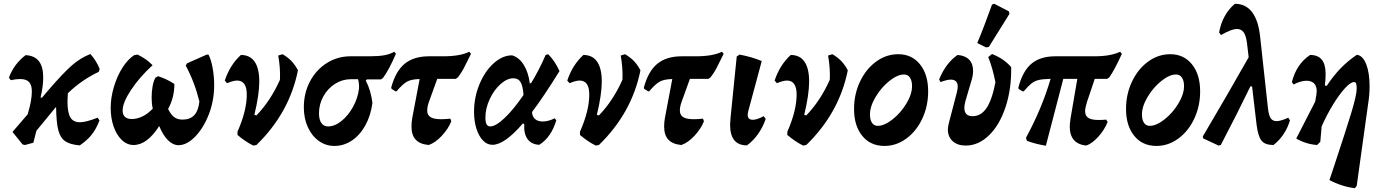

<svg xmlns="http://www.w3.org/2000/svg" viewBox="-20 -758 7301 1013"><path d="M336 -223Q336 -165 351 -139Q366 -113 402 -113Q433 -113 495 -137L505 -123Q487 -76 463 -46.5Q439 -17 401 9Q350 5 324 -13Q298 -31 287.5 -71.5Q277 -112 276 -192H274L172 -68L156 -5L112 7V6L111 7L99 4L46 -62L126 -155Q148 -227 148 -276Q148 -309 133.5 -325Q119 -341 86 -341Q65 -341 37 -335L27 -348Q54 -421 115 -467Q208 -463 208 -350Q208 -301 194 -244L201 -242L235 -282Q316 -376 361.5 -415Q407 -454 457 -473Q489 -437 506 -394L501 -379Q410 -336 338 -266Q336 -234 336 -223Z M1110 -308Q1110 -227 1081.5 -154Q1053 -81 1009 -36.5Q965 8 922 8Q893 8 866.5 -18Q840 -44 820 -93Q756 7 685 7Q650 7 622.5 -19.5Q595 -46 579.5 -90.5Q564 -135 564 -188Q564 -243 581 -300Q598 -357 626.5 -401.5Q655 -446 688 -467L706 -470Q752 -448 785 -414Q717 -352 672 -284.5Q627 -217 627 -175Q627 -130 676 -130Q703 -130 732 -144Q761 -158 786 -185Q780 -211 780 -242Q780 -274 785 -302.5Q790 -331 800 -348L814 -356Q861 -341 900 -315Q900 -243 867 -183Q881 -154 898.5 -140.5Q916 -127 943 -127Q983 -127 1005 -150.5Q1027 -174 1032 -223Q1007 -324 960 -412L967 -424L1071 -470H1080Q1094 -443 1102 -398.5Q1110 -354 1110 -308Z M1552 -387Q1507 -162 1333 7L1316 10Q1274 -11 1233 -46V-63Q1282 -174 1282 -259Q1282 -333 1231 -333Q1211 -333 1178 -319L1166 -333Q1193 -415 1251 -468Q1299 -468 1323.5 -432.5Q1348 -397 1348 -328Q1348 -259 1322 -152L1333 -149Q1408 -227 1457 -337Q1460 -397 1448 -465L1471 -472Q1501 -454 1519.5 -434Q1538 -414 1552 -387Z M2069 -475Q2035 -394 2001 -347L1990 -339H1915L1910 -332Q1936 -284 1945 -215Q1936 -148 1907.5 -96.5Q1879 -45 1836.5 -16.5Q1794 12 1744 12Q1699 12 1662 -14.5Q1625 -41 1604 -87.5Q1583 -134 1583 -192Q1583 -267 1615.5 -328.5Q1648 -390 1704.5 -425.5Q1761 -461 1829 -461H1930Q1977 -461 2007.5 -466.5Q2038 -472 2060 -485ZM1869 -340H1830Q1786 -340 1747.5 -315.5Q1709 -291 1686 -249.5Q1663 -208 1663 -160Q1663 -127 1675.5 -109Q1688 -91 1711 -91Q1746 -91 1781.5 -119.5Q1817 -148 1842.5 -194Q1868 -240 1874 -290Q1876 -316 1869 -340Z M2465 -474Q2440 -423 2427 -398Q2414 -373 2396 -350L2385 -342H2287L2244 -223Q2234 -196 2234 -175Q2234 -151 2251.5 -140Q2269 -129 2308 -129Q2329 -129 2356 -132L2361 -118Q2345 -78 2311 -41.5Q2277 -5 2242 7Q2196 3 2173.5 -21Q2151 -45 2151 -90Q2151 -114 2155 -135L2194 -341Q2150 -340 2127 -327Q2104 -314 2072 -276H2067L2046 -289L2044 -296Q2067 -382 2115 -421.5Q2163 -461 2244 -461H2319Q2408 -461 2456 -485Z M2843 -117Q2873 -117 2907 -134L2915 -123Q2888 -33 2825 6Q2784 4 2763.5 -24Q2743 -52 2746 -103L2739 -107Q2642 6 2578 6Q2550 6 2528 -17Q2506 -40 2493.5 -79.5Q2481 -119 2481 -168Q2481 -244 2509.5 -313Q2538 -382 2584.5 -424Q2631 -466 2682 -466Q2719 -455 2743.5 -415.5Q2768 -376 2775 -319H2782Q2823 -386 2859 -468L2872 -472Q2907 -438 2932 -383Q2849 -249 2787 -167Q2788 -143 2803 -130Q2818 -117 2843 -117ZM2742 -257Q2739 -303 2727 -324Q2715 -345 2689 -345Q2655 -345 2620.5 -314Q2586 -283 2563.5 -234.5Q2541 -186 2541 -137Q2541 -91 2566 -91Q2596 -91 2643.5 -136.5Q2691 -182 2742 -257Z M3359 -387Q3314 -162 3140 7L3123 10Q3081 -11 3040 -46V-63Q3089 -174 3089 -259Q3089 -333 3038 -333Q3018 -333 2985 -319L2973 -333Q3000 -415 3058 -468Q3106 -468 3130.5 -432.5Q3155 -397 3155 -328Q3155 -259 3129 -152L3140 -149Q3215 -227 3264 -337Q3267 -397 3255 -465L3278 -472Q3308 -454 3326.5 -434Q3345 -414 3359 -387Z M3798 -474Q3773 -423 3760 -398Q3747 -373 3729 -350L3718 -342H3620L3577 -223Q3567 -196 3567 -175Q3567 -151 3584.5 -140Q3602 -129 3641 -129Q3662 -129 3689 -132L3694 -118Q3678 -78 3644 -41.5Q3610 -5 3575 7Q3529 3 3506.5 -21Q3484 -45 3484 -90Q3484 -114 3488 -135L3527 -341Q3483 -340 3460 -327Q3437 -314 3405 -276H3400L3379 -289L3377 -296Q3400 -382 3448 -421.5Q3496 -461 3577 -461H3652Q3741 -461 3789 -485Z M3832 -100Q3832 -109 3834 -133L3867 -460L3882 -470Q3946 -458 3999 -436L3928 -172Q3925 -162 3925 -152Q3925 -126 3952 -126Q3974 -126 4009 -145L4020 -131Q4005 -87 3979.5 -51Q3954 -15 3921 9Q3832 9 3832 -100Z M4453 -387Q4408 -162 4234 7L4217 10Q4175 -11 4134 -46V-63Q4183 -174 4183 -259Q4183 -333 4132 -333Q4112 -333 4079 -319L4067 -333Q4094 -415 4152 -468Q4200 -468 4224.5 -432.5Q4249 -397 4249 -328Q4249 -259 4223 -152L4234 -149Q4309 -227 4358 -337Q4361 -397 4349 -465L4372 -472Q4402 -454 4420.5 -434Q4439 -414 4453 -387Z M4486 -183Q4486 -261 4517.5 -327.5Q4549 -394 4602.5 -433Q4656 -472 4719 -472Q4791 -472 4834 -418.5Q4877 -365 4877 -276Q4877 -198 4846 -132Q4815 -66 4762 -27Q4709 12 4646 12Q4573 12 4529.5 -41Q4486 -94 4486 -183ZM4792 -304Q4792 -332 4781 -348.5Q4770 -365 4750 -365Q4715 -365 4672.5 -331Q4630 -297 4600 -247Q4570 -197 4570 -154Q4570 -125 4581 -109.5Q4592 -94 4611 -94Q4646 -94 4689 -128Q4732 -162 4762 -211.5Q4792 -261 4792 -304Z M4981 -75Q4981 -88 4986 -108L5028 -269Q5033 -289 5033 -301Q5033 -338 4996 -338Q4978 -338 4942 -325L4935 -339Q4970 -425 5032 -468Q5072 -465 5093 -443.5Q5114 -422 5114 -384Q5114 -362 5107 -338L5074 -226Q5068 -205 5068 -189Q5068 -145 5111 -145Q5156 -145 5185 -188Q5214 -231 5232 -324Q5217 -400 5194 -457L5214 -473Q5276 -449 5315 -404Q5317 -290 5286 -195Q5255 -100 5199 -45Q5143 10 5075 10Q5032 10 5006.5 -13Q4981 -36 4981 -75ZM5197 -510 5182 -508 5136 -531Q5170 -611 5214 -734L5226 -738L5303 -698L5306 -685Z M5715 -220Q5705 -188 5705 -172Q5705 -147 5722 -136Q5739 -125 5776 -125Q5801 -125 5816 -127L5824 -115Q5808 -74 5775.5 -37.5Q5743 -1 5711 10Q5624 1 5624 -91Q5624 -102 5628 -132L5664 -342H5590L5498 11Q5440 1 5398 -15L5393 -31Q5477 -185 5523 -342Q5482 -341 5460.5 -336Q5439 -331 5422.5 -318Q5406 -305 5381 -276H5375L5354 -289L5353 -296Q5375 -382 5421.5 -421.5Q5468 -461 5548 -461H5755Q5840 -461 5890 -485L5899 -474Q5862 -392 5833 -350L5821 -342H5756Z M5921 -183Q5921 -261 5952.5 -327.5Q5984 -394 6037.5 -433Q6091 -472 6154 -472Q6226 -472 6269 -418.5Q6312 -365 6312 -276Q6312 -198 6281 -132Q6250 -66 6197 -27Q6144 12 6081 12Q6008 12 5964.5 -41Q5921 -94 5921 -183ZM6227 -304Q6227 -332 6216 -348.5Q6205 -365 6185 -365Q6150 -365 6107.5 -331Q6065 -297 6035 -247Q6005 -197 6005 -154Q6005 -125 6016 -109.5Q6027 -94 6046 -94Q6081 -94 6124 -128Q6167 -162 6197 -211.5Q6227 -261 6227 -304Z M6786 -123Q6774 -83 6751.5 -49.5Q6729 -16 6699 7Q6655 7 6636.5 -15Q6618 -37 6610 -98L6586 -302H6577Q6510 -163 6421 7L6409 10L6328 -28L6326 -38Q6456 -258 6568 -456L6559 -532Q6554 -570 6541.5 -587.5Q6529 -605 6506 -605Q6477 -605 6422 -573L6412 -587Q6429 -681 6495 -738Q6611 -738 6629 -560L6670 -185Q6674 -150 6684 -134.5Q6694 -119 6715 -119Q6738 -119 6777 -137Z M7206 -303Q7206 -258 7199 -215L7138 223L7128 235Q7058 226 6994 192L7010 145Q7082 -72 7110 -164.5Q7138 -257 7138 -291Q7138 -310 7135 -317.5Q7132 -325 7124 -325Q7106 -325 7076.5 -293Q7047 -261 7014 -207.5Q6981 -154 6953 -91L6946 -10L6929 7Q6871 3 6819 -27L6919 -222L6925 -256Q6927 -272 6927 -277Q6927 -304 6913 -318Q6899 -332 6874 -332Q6842 -332 6805 -312L6796 -325Q6820 -420 6892 -468Q6934 -468 6954 -443Q6974 -418 6974 -367Q6974 -348 6973 -337L6970 -307L6980 -305Q7046 -407 7139 -469Q7170 -465 7188 -419.5Q7206 -374 7206 -303Z"/></svg>

Font: Alegreya
Style: Bold Italic
Weight: 700
Italic angle: -7°
Designer: Juan Pablo del Peral
Foundry: Huerta Tipografica
Version: Version 2.007; ttfautohint (v1.6)